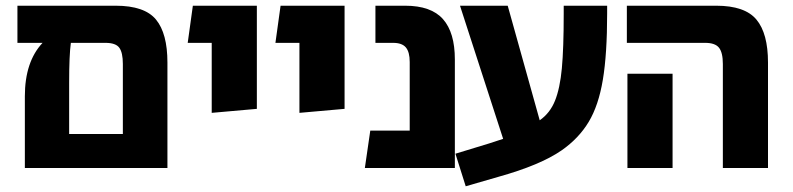

<svg xmlns="http://www.w3.org/2000/svg" viewBox="-20 -588 2775 672"><path d="M566 -369V0H67V-251Q67 -372 129 -438H41V-568H385Q486 -568 526 -519.5Q566 -471 566 -369ZM410 -119V-364Q410 -404 397.5 -421Q385 -438 349 -438H228Q222 -395 222 -298V-119Z M721 -438H637L655 -568H879V-207L721 -193Z M1028 -438H944L962 -568H1186V-207L1028 -193Z M1572 -380V0H1257L1276 -131H1414V-371Q1414 -406 1400.5 -422Q1387 -438 1356 -438H1294V-568H1398Q1489 -568 1530.5 -521Q1572 -474 1572 -380Z M2105 -568V-541Q2105 -399 2090 -309Q2075 -219 2040.5 -161.5Q2006 -104 1946 -62Q1871 -10 1724 31L1610 64L1574 -50L1692 -86Q1698 -88 1741 -102L1590 -568H1757L1869 -167Q1905 -192 1922.5 -235.5Q1940 -279 1946.5 -349Q1953 -419 1953 -540V-568Z M2510 -364Q2510 -404 2496.5 -421Q2483 -438 2448 -438H2174V-568H2487Q2587 -568 2627.5 -519.5Q2668 -471 2668 -369V0H2510ZM2176 -330H2334V0H2176Z"/></svg>

Font: FiraGOUPP
Style: Bold
Weight: 700
Designer: bBox Type
Foundry: bBox Type GmbH
Version: Version 1.001